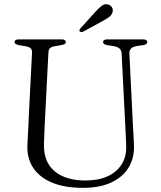

<svg xmlns="http://www.w3.org/2000/svg" viewBox="-20 -890 776 926"><path d="M584 -289.5 566.5 -632Q566 -647 557.2 -655.2Q548.5 -663.5 529 -667.5L496.5 -672.5Q484.5 -675 480.8 -678.8Q477 -682.5 477 -687.5Q477 -693 482 -696.5Q487 -700 495.5 -700H671Q680.5 -700 685.2 -696.5Q690 -693 690 -687.5Q690 -682 686 -678.2Q682 -674.5 670.5 -672.5L640 -668Q619 -664.5 611 -654.8Q603 -645 604 -630.5L621 -287.5Q622.5 -263 623.8 -239.5Q625 -216 626 -190.5Q628.5 -130 601 -83.5Q573.5 -37 517.8 -10.5Q462 16 380 16Q291 16 230.5 -9.5Q170 -35 140 -80.8Q110 -126.5 112 -188.5Q112.5 -203.5 113.8 -226.2Q115 -249 116.5 -274.2Q118 -299.5 118.5 -321L134.5 -636.5Q135.5 -650.5 126.8 -657.8Q118 -665 100.5 -667.5L70 -672.5Q50 -676.5 50 -687Q50 -693 55 -696.5Q60 -700 69.5 -700H278.5Q287.5 -700 292.5 -696.5Q297.5 -693 297.5 -687Q297.5 -682 293.2 -678.5Q289 -675 277.5 -673L246.5 -667.5Q230 -665 222.2 -658.5Q214.5 -652 213.5 -637.5L197.5 -324.5Q195.5 -286 194.2 -255.2Q193 -224.5 192 -197.5Q189.5 -109.5 243 -64.5Q296.5 -19.5 392 -19.5Q455 -19.5 499.5 -40Q544 -60.5 567.5 -98.5Q591 -136.5 588.5 -189Q587.5 -223 586.2 -246.2Q585 -269.5 584 -289.5ZM440.5 -833.5Q457 -852 470.8 -862.2Q484.5 -872.5 500.5 -868.5Q514 -865 520 -854.2Q526 -843.5 523 -832Q519.5 -818.5 507.8 -809.2Q496 -800 478.5 -790.5L380.5 -737Q376.5 -735 372 -735.2Q367.5 -735.5 364.5 -738Q361.5 -742 363.2 -745.8Q365 -749.5 368 -753Z"/></svg>

Font: Fraunces Light
Style: Regular
Weight: 300
Version: Version 1.000;[b76b70a41]